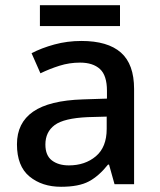

<svg xmlns="http://www.w3.org/2000/svg" viewBox="-20 -706 614 736"><path d="M292 -549Q393 -549 443.5 -504.5Q494 -460 494 -365V0H419L398 -75H394Q359 -31 320.5 -10.5Q282 10 214 10Q141 10 93 -29.5Q45 -69 45 -153Q45 -235 107 -278Q169 -321 298 -325L390 -328V-358Q390 -417 363 -441.5Q336 -466 287 -466Q246 -466 208 -454Q170 -442 135 -425L101 -502Q139 -522 188.5 -535.5Q238 -549 292 -549ZM317 -257Q225 -253 189.5 -226.5Q154 -200 154 -152Q154 -110 179 -91Q204 -72 244 -72Q306 -72 347.5 -107Q389 -142 389 -212V-259ZM440 -686V-606H133V-686Z"/></svg>

Font: Noto Sans Vithkuqi Medium
Style: Regular
Weight: 500
Version: Version 1.001